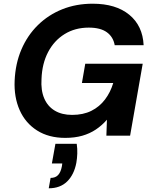

<svg xmlns="http://www.w3.org/2000/svg" viewBox="-20 -732 823 1036"><path d="M332 12Q243 12 180 -28Q117 -68 86 -138Q55 -208 59 -297Q63 -389 95.5 -465Q128 -541 184.5 -596.5Q241 -652 316 -682Q391 -712 480 -712Q605 -712 677.5 -652.5Q750 -593 755 -488H599Q591 -533 556.5 -558Q522 -583 459 -583Q385 -583 328.5 -548Q272 -513 239.5 -451Q207 -389 204 -306Q200 -245 218.5 -201.5Q237 -158 275.5 -135Q314 -112 369 -112Q429 -112 473 -134Q517 -156 546.5 -195Q576 -234 591 -284H422L440 -388H750L682 0H554L557 -86Q530 -55 497 -33Q464 -11 423.5 0.5Q383 12 332 12ZM243 284 253 228Q279 228 293.5 212.5Q308 197 314 165L316 150H260L279 44H394Q398 71 397 97Q396 123 392 146Q380 210 342.5 247Q305 284 243 284Z"/></svg>

Font: DM Sans ExtraBold
Style: Italic
Weight: 800
Italic angle: -10°
Designer: Colophon Foundry, Jonny Pinhorn
Foundry: Colophon Foundry
Version: Version 4.004;gftools[0.9.30]